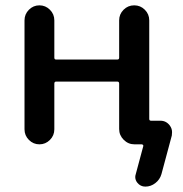

<svg xmlns="http://www.w3.org/2000/svg" viewBox="-20 -565 689 723"><path d="M191.4 -257.8Q184.6 -257.8 184.6 -250V-78.1Q184.6 -54.7 168 -38.1Q151.4 -21.5 128.4 -21.5Q105.5 -21.5 88.9 -38.1Q72.3 -54.7 72.3 -78.1V-488.3Q72.3 -511.7 88.9 -528.3Q105.5 -544.9 128.4 -544.9Q151.4 -544.9 168 -528.3Q184.6 -511.7 184.6 -488.3V-347.7Q184.6 -340.8 191.4 -340.8H421.9Q428.7 -340.8 428.7 -347.7V-488.3Q428.7 -511.7 445.3 -528.3Q461.9 -544.9 485.4 -544.9Q508.8 -544.9 525.4 -528.3Q542 -511.7 542 -488.3V-117.2Q542 -110.4 548.8 -110.4H584Q605.5 -110.4 619.1 -92.8Q627.9 -81.1 627.9 -67.4Q627.9 -60.5 627 -54.7L587.9 90.8Q582 111.3 564.9 124.5Q547.9 137.7 527.3 137.7Q508.8 137.7 497.1 123Q489.3 113.3 489.3 101.6Q489.3 96.7 491.2 90.8L519.5 -14.6Q520.5 -16.6 518.6 -19Q516.6 -21.5 513.7 -21.5H486.3Q462.9 -21.5 445.8 -38.6Q428.7 -55.7 428.7 -79.1V-250Q428.7 -257.8 421.9 -257.8Z"/></svg>

Font: Gen Jyuu Gothic Medium
Style: Regular
Weight: 500
Designer: [Source Han Sans]
Ryoko NISHIZUKA  (kana & ideographs); Paul D. Hunt (Latin, Greek & Cyrillic); Wenlong ZHANG  (bopomofo
Version: Version 1.002.20150607